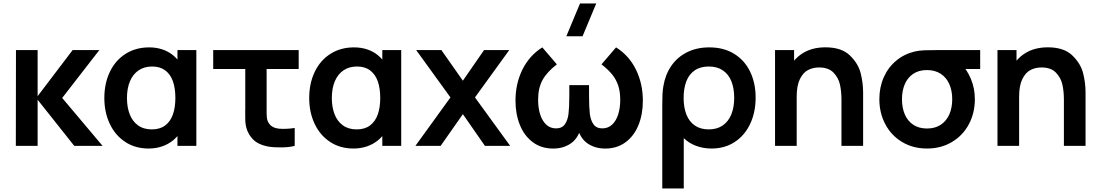

<svg xmlns="http://www.w3.org/2000/svg" viewBox="-20 -822 6198 1082"><path d="M69.2 0 70 -540H192V-280L389.5 -540H540L330.5 -270L558 0H398.5L192 -260V0Z M817.2 15Q742.2 15 685.7 -22.2Q629.2 -59.4 598.6 -124.2Q568 -188.9 568 -270Q568 -351.9 599 -416.8Q630 -481.8 687.4 -518.4Q744.8 -555 820.7 -555Q860.2 -555 893.9 -543.9Q927.6 -532.8 953.9 -511.8Q980.2 -490.7 998.3 -460.8L980 -435.5V-540H1086.5V0H980V-105.7L998.3 -80.3Q980.2 -50.8 953 -29.2Q925.8 -7.7 891.2 3.7Q856.7 15 817.2 15ZM835.5 -92.8Q881.2 -92.8 910.7 -115Q940.2 -137.1 954.2 -176.7Q968.3 -216.3 968.3 -270.2Q968.3 -324.2 954.5 -363.7Q940.6 -403.2 911.3 -425.2Q882 -447.2 837.2 -447.2Q793 -447.2 761.1 -425.5Q729.2 -403.9 712.3 -363.8Q695.5 -323.6 695.5 -269.3Q695.5 -218.8 710.6 -179Q725.7 -139.2 757.2 -116Q788.7 -92.8 835.5 -92.8Z M1493.3 4.2Q1458.1 -2 1431.3 -16.9Q1404.5 -31.8 1384.7 -63.8Q1373.5 -82.2 1368.4 -101.4Q1363.2 -120.6 1362.3 -140Q1361.3 -159.3 1361.8 -193.5Q1362.2 -200.1 1362.2 -206.9Q1362.2 -213.7 1362.2 -220.7V-433H1181.5V-540H1663.2V-433H1482.5V-227.3V-210.9Q1482 -178.5 1483.8 -160.9Q1485.5 -143.2 1493.5 -130.2Q1502.8 -114.6 1518.1 -106.6Q1533.3 -98.6 1552.5 -96.8Q1592.4 -93.5 1640.8 -100.8V0Q1612.2 8 1568.1 8.6Q1524 9.2 1493.3 4.2Z M1971.7 15Q1896.8 15 1840.2 -22.2Q1783.7 -59.4 1753.1 -124.2Q1722.5 -188.9 1722.5 -270Q1722.5 -351.9 1753.5 -416.8Q1784.5 -481.8 1841.9 -518.4Q1899.3 -555 1975.2 -555Q2014.8 -555 2048.4 -543.9Q2082.1 -532.8 2108.4 -511.8Q2134.8 -490.7 2152.8 -460.8L2134.5 -435.5V-540H2241V0H2134.5V-105.7L2152.8 -80.3Q2134.8 -50.8 2107.5 -29.2Q2080.2 -7.7 2045.7 3.7Q2011.2 15 1971.7 15ZM1990 -92.8Q2035.7 -92.8 2065.2 -115Q2094.7 -137.1 2108.8 -176.7Q2122.8 -216.3 2122.8 -270.2Q2122.8 -324.2 2109 -363.7Q2095.1 -403.2 2065.8 -425.2Q2036.5 -447.2 1991.7 -447.2Q1947.5 -447.2 1915.6 -425.5Q1883.7 -403.9 1866.8 -363.8Q1850 -323.6 1850 -269.3Q1850 -218.8 1865.1 -179Q1880.2 -139.2 1911.7 -116Q1943.2 -92.8 1990 -92.8Z M2321 0 2518.5 -273 2325.2 -540H2467.2L2588.5 -367.3L2708 -540H2850L2656.7 -273L2855 0H2712.8L2588.5 -178.7L2463.2 0Z M3262.9 -617.5H3171.4L3248.6 -802.5H3340.1ZM3097.5 15.2Q3030.4 15.2 2982.3 -20.9Q2934.2 -56.9 2909.6 -118.2Q2885 -179.4 2885 -255Q2885 -351.3 2924.3 -430.4Q2963.7 -509.4 3036.2 -555L3118.2 -459.3Q3061.6 -415.8 3037 -370.3Q3012.5 -324.8 3012.5 -259.8Q3012.5 -213.2 3024.2 -176.7Q3036 -140.2 3058.7 -119.3Q3081.4 -98.5 3113.5 -98.5Q3147 -98.5 3163.2 -121.5Q3179.4 -144.4 3183.8 -180.6Q3188.2 -216.8 3188.3 -280.8V-285.2V-342.3H3299.5V-285.2Q3299.5 -218.8 3303.8 -181.8Q3308.2 -144.8 3324.4 -121.7Q3340.7 -98.5 3374.3 -98.5Q3406.9 -98.5 3429.7 -119.8Q3452.4 -141.2 3463.9 -177.7Q3475.3 -214.2 3475.3 -259.8Q3475.3 -304.9 3464.1 -339.2Q3452.8 -373.6 3430 -402Q3407.1 -430.5 3369.7 -459.3L3451.7 -555Q3525.2 -508.9 3564 -429.5Q3602.8 -350 3602.8 -254.2Q3602.8 -178.1 3578 -116.8Q3553.1 -55.6 3505 -20.2Q3456.9 15.2 3390.5 15.2Q3335.2 15.2 3293.6 -12Q3252.1 -39.1 3234.7 -99H3253.2Q3235.8 -39.1 3194.2 -12Q3152.7 15.2 3097.5 15.2Z M3712.2 -231.8Q3712.2 -266.4 3713.3 -290Q3714.4 -313.6 3718.3 -336.2Q3729.1 -401.5 3763.1 -450.9Q3797.1 -500.2 3851.8 -527.6Q3906.6 -555 3977 -555Q4058.6 -555 4117.5 -518.6Q4176.5 -482.2 4207.4 -417.9Q4238.3 -353.7 4238.3 -271.8Q4238.3 -189.8 4207.8 -124.5Q4177.2 -59.1 4120.7 -22Q4064.2 15 3989.7 15Q3942.2 15 3901.2 -0.7Q3860.3 -16.4 3833.3 -43.8V240H3712.2ZM3974.2 -92.8Q4021 -92.8 4053.1 -115.2Q4085.2 -137.5 4101.4 -177.5Q4117.5 -217.6 4117.5 -271Q4117.5 -324.8 4101.5 -364.4Q4085.5 -403.9 4053.4 -425.5Q4021.2 -447.2 3974.2 -447.2Q3926.4 -447.2 3894.7 -425.2Q3863 -403.3 3847.8 -363.7Q3832.5 -324 3832.5 -270.3Q3832.5 -215.8 3848.4 -176Q3864.2 -136.2 3896 -114.5Q3927.7 -92.8 3974.2 -92.8Z M4722 -260.2Q4722 -307 4713.5 -345.3Q4705.1 -383.7 4677 -412.8Q4649 -441.8 4595.8 -441.8Q4561.2 -441.8 4533.3 -427.2Q4505.5 -412.7 4487.6 -376Q4469.7 -339.3 4469.7 -277.5L4398.2 -308.2Q4398.2 -377.9 4425.2 -434Q4452.2 -490.2 4504.8 -522.8Q4557.5 -555.3 4631.7 -555.3Q4722.2 -555.3 4769.3 -509.8Q4816.5 -464.2 4830.2 -409.5Q4844 -354.8 4844 -301.5V0H4722ZM4347.7 0V-540H4455V-372.5H4469.7V0Z M5204.2 15Q5125.5 15 5064.3 -21.5Q5003.1 -58 4969.3 -121.6Q4935.5 -185.2 4935.5 -263Q4935.5 -330 4960.1 -385.8Q4984.7 -441.7 5029.9 -479.6Q5075.2 -517.6 5135.8 -532Q5159.3 -537.3 5190.3 -538.7Q5221.3 -540 5277.5 -540H5503.7V-433H5365.7L5393.5 -465.3Q5429.5 -429.9 5451.6 -376.8Q5473.7 -323.7 5473.7 -263Q5473.7 -184.8 5439.7 -121.4Q5405.7 -58 5344.2 -21.5Q5282.8 15 5204.2 15ZM5204.2 -97.8Q5249.9 -97.8 5281.9 -119.2Q5313.8 -140.5 5330 -177.7Q5346.2 -214.9 5346.2 -263Q5346.2 -310.5 5330 -347.6Q5313.8 -384.8 5281.7 -405.9Q5249.5 -427.1 5204.2 -427.2Q5157.5 -427.2 5125.8 -405.6Q5094 -383.9 5078.5 -346.7Q5063 -309.4 5063 -263Q5063 -213.6 5079.3 -176.4Q5095.6 -139.2 5127.3 -118.5Q5159.1 -97.8 5204.2 -97.8Z M5975.5 -260.2Q5975.5 -307 5967 -345.3Q5958.6 -383.7 5930.5 -412.8Q5902.5 -441.8 5849.3 -441.8Q5814.7 -441.8 5786.8 -427.2Q5759 -412.7 5741.1 -376Q5723.2 -339.3 5723.2 -277.5L5651.7 -308.2Q5651.7 -377.9 5678.7 -434Q5705.7 -490.2 5758.3 -522.8Q5811 -555.3 5885.2 -555.3Q5975.7 -555.3 6022.8 -509.8Q6070 -464.2 6083.8 -409.5Q6097.5 -354.8 6097.5 -301.5V0H5975.5ZM5601.2 0V-540H5708.5V-372.5H5723.2V0Z"/></svg>

Font: Manrope
Style: Regular
Weight: 400
Designer: Mikhail Sharanda
Foundry: Mikhail Sharanda
Version: Version 4.503